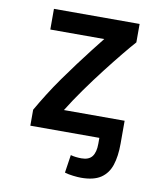

<svg xmlns="http://www.w3.org/2000/svg" viewBox="-80 -588 721 841"><g transform="rotate(10 280.0 -168.0)"><path d="M337 186Q323 186 301.5 183.5Q280 181 264 176L276 96Q286 99 299 100.5Q312 102 324 102Q357 102 371.5 83Q386 64 386 26V0H79V-71Q99 -106 123.5 -145Q148 -184 176 -223.5Q204 -263 232 -300.5Q260 -338 286 -371.5Q312 -405 332 -430H92V-522H473V-440Q454 -419 422.5 -380.5Q391 -342 353 -293Q315 -244 278 -192Q241 -140 212 -93H482V9Q482 65 469 104.5Q456 144 424.5 165Q393 186 337 186Z"/></g></svg>

Font: Ubuntu Sans Mono Medium
Style: Regular
Weight: 500
Monospace: yes
Designer: Dalton Maag Ltd
Foundry: Dalton Maag Ltd
Version: Version 1.006